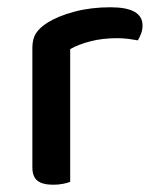

<svg xmlns="http://www.w3.org/2000/svg" viewBox="-20 -502 430 528"><path d="M173 -2Q166 1 153.5 3.5Q141 6 126 6Q97 6 83 -5Q69 -16 69 -42V-370Q69 -395 79 -410.5Q89 -426 111 -440Q140 -458 185 -470Q230 -482 284 -482Q372 -482 372 -432Q372 -420 368 -409.5Q364 -399 359 -391Q349 -393 334 -395Q319 -397 302 -397Q262 -397 229 -388.5Q196 -380 173 -367Z"/></svg>

Font: Baloo Bhaina 2 Medium
Style: Regular
Weight: 500
Designer: Yesha Goshar, Manish Minz, Shuchita Grover and Ek Type
Foundry: Ek Type
Version: Version 1.640;hotconv 1.0.111;makeotfexe 2.5.65597; ttfautoh